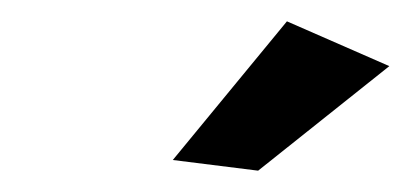

<svg xmlns="http://www.w3.org/2000/svg" viewBox="-20 -772 385 180"><path d="M249 -752 345 -710 222 -612 142 -622Z"/></svg>

Font: TypoPRO Montserrat Alternates
Style: Italic
Weight: 400
Italic angle: -11.3°
Designer: Julieta Ulanovsky
Foundry: Julieta Ulanovsky
Version: Version 6.001